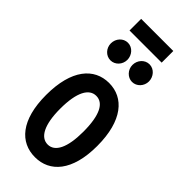

<svg xmlns="http://www.w3.org/2000/svg" viewBox="-256 -834 887 887"><g transform="rotate(45 187.5 -390.5)"><path d="M83 -714H293V-790H83ZM118 -554C148 -554 172 -580 172 -611C172 -641 149 -669 118 -669C88 -669 64 -643 64 -611C64 -580 88 -554 118 -554ZM259 -554C289 -554 313 -580 313 -611C313 -641 290 -669 259 -669C229 -669 205 -643 205 -611C205 -580 230 -554 259 -554ZM188 9C284 9 355 -67 355 -231C355 -397 284 -476 188 -476C91 -476 21 -397 21 -231C21 -67 91 9 188 9ZM188 -74C141 -74 112 -128 112 -232C112 -341 142 -392 188 -392C235 -392 263 -341 263 -232C263 -128 235 -74 188 -74Z"/></g></svg>

Font: Inconsolata Condensed
Style: Bold
Weight: 700
Width: 3
Monospace: yes
Designer: Raph Levien, Cyreal, Brenton Simpson
Foundry: Raph Levien, Cyreal, Google
Version: Version 3.100